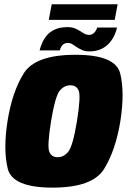

<svg xmlns="http://www.w3.org/2000/svg" viewBox="-20 -854 588 878"><path d="M220.5 4Q403.5 4 456.2 -81.8Q509 -167.5 530.5 -300.5Q551 -431.5 529.8 -517.5Q508.5 -603.5 325.5 -603.5Q141.5 -603.5 88.5 -518.5Q35.5 -433.5 14.5 -300.5Q-6 -169 15.5 -82.5Q37 4 220.5 4ZM243.5 -135Q216 -135 205.5 -160Q195 -185 213.5 -300Q232.5 -414 253 -439Q273.5 -464 301.5 -464Q330 -464 340 -439.2Q350 -414.5 332 -300Q313 -185.5 292.2 -160.2Q271.5 -135 243.5 -135ZM388.5 -619Q422 -619 445 -630.8Q468 -642.5 482.2 -659.8Q496.5 -677 504.5 -695.5Q512.5 -714 515 -728H424.5Q423 -722 418.2 -713.8Q413.5 -705.5 405.5 -700Q397.5 -694.5 386.5 -694.5Q376 -694.5 366.2 -699.8Q356.5 -705 345.8 -712.2Q335 -719.5 321.2 -724.8Q307.5 -730 288.5 -730Q255 -730 231.2 -719.2Q207.5 -708.5 193.5 -691.2Q179.5 -674 172 -656Q164.5 -638 161 -623.5H253Q255 -630 258.8 -638.2Q262.5 -646.5 270.2 -652Q278 -657.5 291.5 -657.5Q302 -657.5 311.2 -651.5Q320.5 -645.5 331.5 -638.2Q342.5 -631 356 -625Q369.5 -619 388.5 -619ZM203 -763H504.5L518 -834.5H216.5Z"/></svg>

Font: Anybody Condensed Black
Style: Italic
Weight: 900
Width: 3
Italic angle: -10°
Version: Version 1.113;gftools[0.9.25]